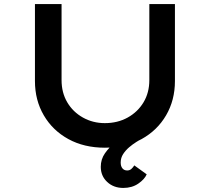

<svg xmlns="http://www.w3.org/2000/svg" viewBox="-20 -721 1032 945"><path d="M587 204Q539 204 507.5 174.5Q476 145 476 100Q476 63 496.5 33.5Q517 4 547 -20Q577 -44 607.5 -62Q638 -80 658 -94L682 -41Q670 -34 651.5 -22.5Q633 -11 615.5 4Q598 19 586 37.5Q574 56 574 79Q574 97 582.5 107.5Q591 118 606 118Q618 118 626.5 110.5Q635 103 641 93L702 137Q692 161 661 182.5Q630 204 587 204ZM496 6Q394 6 316.5 -36.5Q239 -79 195.5 -153.5Q152 -228 152 -322V-701H283V-327Q283 -265 311 -217.5Q339 -170 388 -142.5Q437 -115 496 -115Q559 -115 608.5 -142.5Q658 -170 686.5 -217.5Q715 -265 715 -327V-701H841V-322Q841 -228 797.5 -153.5Q754 -79 677 -36.5Q600 6 496 6Z"/></svg>

Font: Lexend Tera Medium
Style: Regular
Weight: 500
Designer: Bonnie Shaver-Troup, Thomas Jockin
Foundry: Lexend
Version: Version 1.007